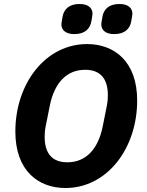

<svg xmlns="http://www.w3.org/2000/svg" viewBox="-20 -931 735 963"><path d="M353 -760C408 -760 432 -789 438 -823C442 -847 444 -855 444 -862C444 -889 425 -911 379 -911C324 -911 300 -882 294 -848C290 -824 288 -816 288 -809C288 -782 307 -760 353 -760ZM553 -760C608 -760 632 -789 638 -823C642 -847 644 -855 644 -862C644 -889 625 -911 579 -911C524 -911 500 -882 494 -848C490 -824 488 -816 488 -809C488 -782 507 -760 553 -760ZM308 12C517 12 668 -186 668 -427C668 -625 551 -710 417 -710C208 -710 57 -512 57 -271C57 -73 174 12 308 12ZM318 -117C242 -117 204 -161 204 -245C204 -259 205 -277 209 -297L230 -402C253 -515 314 -581 407 -581C483 -581 521 -537 521 -453C521 -439 520 -422 516 -401L495 -296C472 -183 411 -117 318 -117Z"/></svg>

Font: LVC Sans
Style: Bold Italic
Weight: 700
Italic angle: -11.31°
Designer: Mike Abbink, Paul van der Laan, Pieter van Rosmalen
Foundry: Bold Monday
Version: Version 3.0